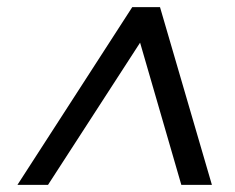

<svg xmlns="http://www.w3.org/2000/svg" viewBox="-20 -720 662 540"><path d="M29 -200 352 -700H430L576 -200H490L374 -600L115 -200Z"/></svg>

Font: DM Sans 17pt
Style: Italic
Weight: 400
Italic angle: -10°
Version: Version 4.004;gftools[0.9.30]